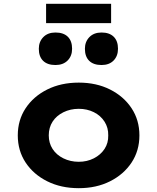

<svg xmlns="http://www.w3.org/2000/svg" viewBox="-20 -974 821 1004"><path d="M392 10Q299 10 227 -26Q155 -62 114 -124Q73 -186 73 -266Q73 -346 114 -408Q155 -470 227 -506Q299 -542 392 -542Q484 -542 555.5 -506Q627 -470 668 -408Q709 -346 709 -266Q709 -186 668 -124Q627 -62 555.5 -26Q484 10 392 10ZM392 -128Q435 -128 470.5 -146Q506 -164 526.5 -195Q547 -226 546 -266Q547 -306 526.5 -338Q506 -370 470.5 -387.5Q435 -405 392 -405Q348 -405 311.5 -387Q275 -369 255 -338Q235 -307 235 -266Q235 -226 255 -195Q275 -164 311.5 -146Q348 -128 392 -128ZM511 -634Q469 -634 446.5 -656Q424 -678 424 -719Q424 -756 447.5 -780Q471 -804 511 -804Q552 -804 574.5 -782Q597 -760 597 -719Q597 -681 574 -657.5Q551 -634 511 -634ZM270 -634Q228 -634 205.5 -656Q183 -678 183 -719Q183 -756 206.5 -780Q230 -804 270 -804Q312 -804 334.5 -782Q357 -760 357 -719Q357 -681 333.5 -657.5Q310 -634 270 -634ZM221 -853V-954H561V-853Z"/></svg>

Font: Lexend Exa
Style: Bold
Weight: 700
Designer: Bonnie Shaver-Troup, Thomas Jockin
Foundry: Lexend
Version: Version 1.007